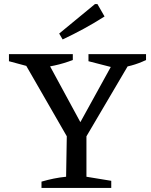

<svg xmlns="http://www.w3.org/2000/svg" viewBox="-20 -924 743 944"><path d="M332 -213 96 -623V-648H199L390 -296H360L554 -648H622L623 -624L381 -213ZM184 0V-31Q215 -40 244.5 -46Q274 -52 305 -55L309 -289H405V-55L527 -35V0ZM154 -588 24 -623V-658H338V-629Q294 -612 248 -602Q202 -592 154 -588ZM551 -588 415 -623V-658H698V-629Q663 -612 626 -602Q589 -592 551 -588ZM288 -730 271 -759 447 -904H459L494 -843Q444 -811 392.5 -783Q341 -755 288 -730Z"/></svg>

Font: Piazzolla Thin Medium
Style: Regular
Weight: 500
Version: Version 2.005